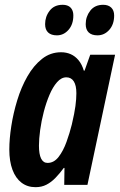

<svg xmlns="http://www.w3.org/2000/svg" viewBox="-20 -774 502 804"><path d="M128.9 9.8Q94.7 9.8 70.1 -9Q45.4 -27.8 32.2 -63.2Q19 -98.6 19 -147.9Q19 -191.9 27.3 -245.8Q35.6 -299.8 52.2 -354.2Q68.8 -408.7 94.7 -454.1Q120.6 -499.5 155.8 -527.3Q190.9 -555.2 235.8 -555.2Q257.8 -555.2 276.1 -547.1Q294.4 -539.1 308.6 -522.2Q322.8 -505.4 331.1 -478H334L357.9 -544.9H461.9L346.2 0H249L250 -70.8H247.1Q229.5 -46.9 211.9 -28.8Q194.3 -10.7 174.3 -0.5Q154.3 9.8 128.9 9.8ZM179.2 -91.8Q206.1 -91.8 225.6 -117.2Q245.1 -142.6 258.5 -179.9Q272 -217.3 280.8 -252.9Q292 -300.3 295.9 -330.1Q299.8 -359.9 299.8 -383.8Q299.8 -416 289.1 -433.1Q278.3 -450.2 257.8 -450.2Q236.8 -450.2 219 -429.9Q201.2 -409.7 187.3 -377Q173.3 -344.2 163.3 -305.7Q153.3 -267.1 148.2 -229.7Q143.1 -192.4 143.1 -164.1Q143.1 -128.4 152.1 -110.1Q161.1 -91.8 179.2 -91.8ZM388.2 -626Q364.3 -626 351.6 -637.9Q338.9 -649.9 338.9 -672.9Q338.9 -704.6 357.9 -729.2Q377 -753.9 412.1 -753.9Q433.6 -753.9 445.8 -742.2Q458 -730.5 458 -709Q458 -671.9 437.5 -648.9Q417 -626 388.2 -626ZM218.3 -626Q194.3 -626 181.6 -637.9Q168.9 -649.9 168.9 -672.9Q168.9 -704.6 188 -729.2Q207 -753.9 242.2 -753.9Q256.3 -753.9 266.4 -748.8Q276.4 -743.7 281.7 -733.6Q287.1 -723.6 287.1 -709Q287.1 -671.9 266.8 -648.9Q246.6 -626 218.3 -626Z"/></svg>

Font: Open Sans Condensed
Style: Italic
Weight: 400
Width: 3
Italic angle: -12°
Designer: Monotype Design Team
Foundry: Monotype Imaging Inc.
Version: Version 3.000